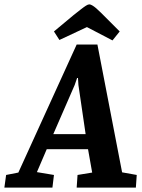

<svg xmlns="http://www.w3.org/2000/svg" viewBox="-69 -859 650 879"><path d="M-49 0 -41 -58 15 -69 282 -655H377L490 -70L557 -58L553 0H282L286 -58L353 -69L334 -176H145L100 -71L178 -58L171 0ZM175 -245H323L290 -470L288 -502H284L273 -470ZM446 -674 329 -735 203 -676 178 -715 268 -790Q287 -805 301 -816Q315 -827 324.5 -833Q334 -839 340 -839Q345 -839 353 -834.5Q361 -830 371 -821.5Q381 -813 393 -801L479 -715Z"/></svg>

Font: Faustina
Style: Bold Italic
Weight: 700
Italic angle: -8°
Designer: Alfonso Garcia
Foundry: http://www.omnibus-type.com
Version: Version 1.200